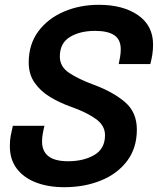

<svg xmlns="http://www.w3.org/2000/svg" viewBox="-20 -768 657 799"><path d="M247.5 11Q181 11 130 -8.5Q79 -28 50 -66Q21 -104 21 -160Q21 -184 24.5 -203Q28 -222 33.5 -244.5H165Q155 -205 155 -179.5Q155 -97 263 -97Q328 -97 372.5 -123Q417 -149 417 -205.5Q417 -246 378.2 -273.5Q339.5 -301 276 -323.5Q229 -340 188.8 -364.2Q148.5 -388.5 124 -423.8Q99.5 -459 99.5 -508Q99.5 -583 139 -636.8Q178.5 -690.5 245 -719.2Q311.5 -748 391.5 -748Q492 -748 554.5 -704.8Q617 -661.5 617 -582.5Q617 -561 613.8 -540.2Q610.5 -519.5 605.5 -501.5H474Q477.5 -517 480 -532.5Q482.5 -548 482.5 -563Q482.5 -603.5 455.5 -621.5Q428.5 -639.5 376 -639.5Q312.5 -639.5 270.8 -614Q229 -588.5 229 -532.5Q229 -490.5 268 -464.5Q307 -438.5 371 -415Q450.5 -385.5 500 -343.2Q549.5 -301 549.5 -229Q549.5 -152 509 -98.2Q468.5 -44.5 400 -16.8Q331.5 11 247.5 11Z"/></svg>

Font: Epilogue SemiBold
Style: Italic
Weight: 600
Italic angle: -12°
Designer: Tyler Finck
Foundry: Etcetera Type Co
Version: Version 2.111; ttfautohint (v1.8.3)